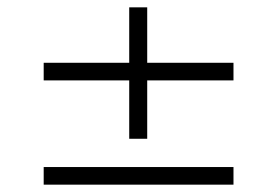

<svg xmlns="http://www.w3.org/2000/svg" viewBox="-20 -545 756 523"><path d="M99 -326V-374H616V-326ZM99 -42V-90H616V-42ZM332 -167V-525H381V-167Z"/></svg>

Font: Lexend Giga ExtraLight
Style: Regular
Weight: 250
Version: Version 1.007